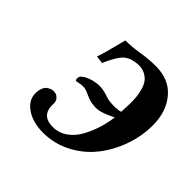

<svg xmlns="http://www.w3.org/2000/svg" viewBox="-124 -554 679 679"><g transform="rotate(45 215.5 -214.5)"><path d="M128.9 -85.9V-75.2Q132.3 -28.8 185.1 -28.8Q215.3 -28.8 240 -46.6Q264.6 -64.5 279.8 -93Q294.9 -121.6 303.7 -150.6Q312.5 -179.7 315.9 -208Q276.9 -188 255.9 -185.1Q245.1 -183.6 232.9 -185.1Q215.3 -186 195.8 -195.3Q176.3 -204.6 166 -206.1H153.8Q148.4 -206.1 139.9 -204.1Q131.3 -202.1 128.9 -202.1Q125 -202.1 124.3 -208.5Q123.5 -214.8 125 -217.8Q127.9 -228.5 149.4 -238Q170.9 -247.6 198.2 -249Q211.4 -249 223.1 -246.1Q229.5 -245.1 243.4 -240.2Q257.3 -235.4 267.1 -234.9Q287.6 -232.9 298.8 -234.9Q309.1 -234.9 317.9 -237.8Q319.8 -270 319.8 -279.8Q319.8 -297.9 318.6 -312.3Q317.4 -326.7 312.7 -343.8Q308.1 -360.8 300.3 -372.1Q292.5 -383.3 278.3 -391.1Q264.2 -398.9 245.1 -398.9Q206.1 -397 187.5 -378.7Q168.9 -360.4 147.9 -312L119.1 -315.9Q126 -335.9 129.9 -350.1Q133.8 -364.3 139.2 -385.5Q144.5 -406.7 149.9 -426.8Q182.1 -426.8 219.2 -432.9Q256.3 -439 290 -439Q357.4 -439 394.3 -395Q431.2 -351.1 431.2 -283.2Q431.2 -229 412.4 -176.3Q393.6 -123.5 360.8 -82.3Q328.1 -41 279.3 -15.6Q230.5 9.8 174.8 9.8Q123.5 9.8 90.3 -12.9Q57.1 -35.6 57.1 -69.8Q57.1 -85.9 62 -97.2Q66.9 -108.4 74.2 -113Q81.5 -117.7 86.9 -119.4Q92.3 -121.1 96.2 -121.1Q102.5 -121.1 108.9 -119.4Q115.2 -117.7 122.1 -110.1Q128.9 -102.5 128.9 -89.8Z"/></g></svg>

Font: Common Serif SemiBold
Style: Italic
Weight: 600
Italic angle: -12°
Designer: Philipp H. Poll, Khaled Hosny
Foundry: Stefan Peev, Context Ltd.
Version: Version 1.026